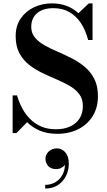

<svg xmlns="http://www.w3.org/2000/svg" viewBox="-20 -780 638 1140"><path d="M320 14.5Q261.5 14.5 217.2 -4Q173 -22.5 141 -54.5L78 10H55V-213.5H81Q92.5 -174 111.5 -138Q130.5 -102 158.5 -73.8Q186.5 -45.5 224.5 -29Q262.5 -12.5 311.5 -12.5Q361 -12.5 397 -29.2Q433 -46 452.5 -76.8Q472 -107.5 472 -151Q472 -193 450.2 -221.5Q428.5 -250 393 -270.5Q357.5 -291 315 -309Q272.5 -327 229.8 -347.5Q187 -368 151.5 -396.2Q116 -424.5 94.5 -465.5Q73 -506.5 73 -566Q73 -626 102.5 -669.5Q132 -713 181.2 -736.5Q230.5 -760 289 -760Q335.5 -760 375 -745.2Q414.5 -730.5 445.5 -701.5L507.5 -760H529.5V-542.5H503.5Q487.5 -603 458.8 -645.2Q430 -687.5 389.5 -709.5Q349 -731.5 298 -731.5Q234 -731.5 199.8 -701.5Q165.5 -671.5 165.5 -621Q165.5 -583.5 187 -557.5Q208.5 -531.5 243.8 -511.5Q279 -491.5 321.2 -473.5Q363.5 -455.5 405.8 -434Q448 -412.5 483.2 -383Q518.5 -353.5 540 -311.5Q561.5 -269.5 561.5 -209Q561.5 -141 530.5 -90.8Q499.5 -40.5 445 -13Q390.5 14.5 320 14.5ZM248.5 339.5V317.5Q283 317.5 310.5 300.8Q338 284 353.2 253Q368.5 222 365 180H372Q372.5 189.5 364.8 199.8Q357 210 343.5 217Q330 224 314 224Q282.5 224 266.2 205.8Q250 187.5 250 162.5Q250 145.5 259.2 131.5Q268.5 117.5 284 109.2Q299.5 101 318 101Q347 101 367.8 124.5Q388.5 148 388.5 191.5Q388.5 231 371.8 264.8Q355 298.5 323.8 319Q292.5 339.5 248.5 339.5Z"/></svg>

Font: Bodoni Moda SC 9pt SemiBold
Style: Regular
Weight: 600
Designer: Owen Earl
Foundry: indestructible type
Version: Version 2.005